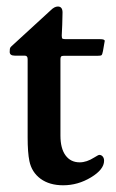

<svg xmlns="http://www.w3.org/2000/svg" viewBox="-20 -549 351 580"><path d="M162.6 -139.6Q162.6 -100.6 178 -79.6Q193.4 -58.6 220.7 -58.6Q241.7 -58.6 264.6 -73.2Q277.3 -81.1 279.8 -81.1Q286.1 -81.1 290.3 -76.2Q294.4 -71.3 294.4 -63.5Q294.4 -37.1 254.9 -13.2Q215.3 10.7 170.9 10.7Q129.4 10.7 102.5 -9Q75.7 -28.8 68.8 -62.5Q63.5 -87.9 63.5 -133.8V-370.6Q63.5 -380.9 54.7 -380.9H24.9Q9.3 -380.9 9.3 -392.1Q9.3 -398.9 9.8 -401.4Q10.7 -406.2 14.6 -409.2L133.3 -518.1Q144.5 -529.3 154.8 -529.3Q168.9 -529.3 168.9 -511.2Q168.9 -506.8 168 -474.1L166.5 -441.4Q166.5 -433.6 168.9 -432.1Q171.4 -430.7 180.7 -430.7H282.7Q296.4 -430.7 296.4 -425.3Q296.4 -422.9 294.9 -417L291 -394.5Q289.1 -384.3 286.6 -382.3Q284.2 -380.4 273.4 -380.4H172.4Q166.5 -380.4 164.6 -378.2Q162.6 -376 162.6 -370.6Z"/></svg>

Font: Cooper* Medium
Style: Regular
Weight: 500
Designer: Owen Earl
Foundry: indestructible type*
Version: Version 0.001